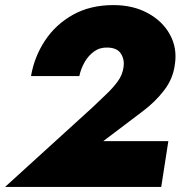

<svg xmlns="http://www.w3.org/2000/svg" viewBox="-22 -735 710 755"><path d="M-2 0H612L640 -180H384L540 -298Q588 -334 623.5 -380Q659 -426 666 -484Q675 -547 646 -599.5Q617 -652 559 -683.5Q501 -715 424 -715Q333 -715 265 -677Q197 -639 155 -575.5Q113 -512 100 -436H290Q296 -465 311 -491Q326 -517 348.5 -533Q371 -549 401 -548Q439 -547 453.5 -524Q468 -501 464 -472Q460 -441 441 -415Q422 -389 396 -364.5Q370 -340 342 -313Z"/></svg>

Font: Jost* 800 Heavy Italic
Style: Italic
Weight: 800
Italic angle: -10°
Version: Version 3.200; ttfautohint (v0.97) -l 8 -r 50 -G 200 -x 14 -